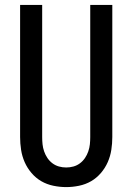

<svg xmlns="http://www.w3.org/2000/svg" viewBox="-20 -755 540 783"><path d="M250 8Q224 8 197.5 2.5Q171 -3 148.5 -16Q126 -29 108.5 -49.5Q91 -70 80.5 -94Q70 -118 66 -144Q62 -170 62 -196V-735H152V-196Q152 -181 153.5 -166.5Q155 -152 160 -137.5Q165 -123 173.5 -110.5Q182 -98 194 -89Q206 -80 220.5 -76Q235 -72 250 -72Q265 -72 279.5 -76Q294 -80 306 -89Q318 -98 326.5 -110.5Q335 -123 340 -137.5Q345 -152 346.5 -166.5Q348 -181 348 -196V-735H438V-196Q438 -170 434 -144Q430 -118 419.5 -94Q409 -70 391.5 -49.5Q374 -29 351.5 -16Q329 -3 302.5 2.5Q276 8 250 8Z"/></svg>

Font: Iosevka SS18 Medium
Style: Regular
Weight: 500
Monospace: yes
Designer: Belleve Invis
Foundry: Belleve Invis
Version: Version 25.1.1; ttfautohint (v1.8.4)